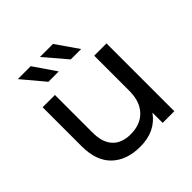

<svg xmlns="http://www.w3.org/2000/svg" viewBox="-192 -896 1061 1061"><g transform="rotate(-45 338.5 -365.5)"><path d="M200 -737 289 -607H208L99 -737ZM374 -737 464 -607H383L272 -737ZM489 -256V-530H585V0H494V-80Q433 6 314 6Q208 6 147 -52.5Q86 -111 86 -225V-530H182V-236Q182 -159 219 -119.5Q256 -80 325 -80Q401 -80 445 -126Q489 -172 489 -256Z"/></g></svg>

Font: false
Style: Regular
Weight: 500
Designer: Julieta Ulanovsky
Foundry: Julieta Ulanovsky
Version: Version 7.222;hotconv 1.0.109;makeotfexe 2.5.65596